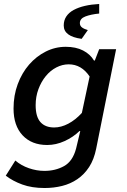

<svg xmlns="http://www.w3.org/2000/svg" viewBox="-20 -738 640 964"><path d="M204 206Q140 206 92 188.5Q44 171 9 144L57 68Q86 93 125 106.5Q164 120 203 120Q258 120 301.5 96Q345 72 362 8L383 -80H379Q347 -49 304 -29.5Q261 -10 217 -10Q139 -10 93.5 -58.5Q48 -107 48 -193Q48 -259 69 -315.5Q90 -372 126 -413.5Q162 -455 209.5 -479Q257 -503 310 -503Q361 -503 397 -484.5Q433 -466 452 -434H456L478 -491H563L463 8Q452 63 427.5 100.5Q403 138 368.5 161.5Q334 185 292 195.5Q250 206 204 206ZM252 -98Q287 -98 323 -117Q359 -136 391 -171L430 -354Q389 -415 325 -415Q293 -415 263 -399.5Q233 -384 210 -356Q187 -328 173 -290.5Q159 -253 159 -210Q159 -152 183 -125Q207 -98 252 -98ZM390 -543Q300 -555 300 -610Q300 -636 313 -655.5Q326 -675 350 -688Q374 -701 406.5 -708.5Q439 -716 478 -718V-670Q437 -666 409 -655.5Q381 -645 381 -622Q381 -608 392 -600Q403 -592 421 -587Z"/></svg>

Font: Source Code Pro Semibold
Style: Italic
Weight: 600
Italic angle: -11°
Monospace: yes
Designer: Paul D. Hunt, Teo Tuominen
Foundry: Adobe Systems Incorporated
Version: Version 1.050;PS 1.000;hotconv 16.6.51;makeotf.lib2.5.65220